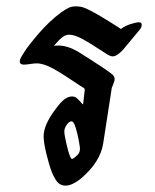

<svg xmlns="http://www.w3.org/2000/svg" viewBox="-20 -573 488 603"><path d="M143 -32Q134 -55 125.5 -90.5Q117 -126 117 -145Q117 -181 155 -231Q172 -254 183.5 -262Q195 -270 206 -270Q214 -270 219 -266.5Q224 -263 232 -254L239 -246H241L246 -289V-292Q246 -296 239 -299Q177 -341 147 -357.5Q117 -374 95 -374Q88 -374 75 -372Q62 -370 55 -370Q42 -370 42 -381Q42 -388 56 -409Q66 -426 100 -466Q134 -506 172 -534Q186 -544 195.5 -548.5Q205 -553 218 -553Q235 -553 246 -548Q275 -537 360 -482Q371 -491 389 -497Q407 -503 417 -503Q425 -503 425 -495Q425 -487 419 -480L365 -415Q346 -396 335 -396Q327 -396 317 -402Q264 -437 239 -450.5Q214 -464 197 -464Q187 -464 177 -457Q167 -450 150 -430L151 -429Q155 -430 163 -430Q191 -430 223 -412Q265 -386 304 -360Q328 -344 334 -338Q340 -332 340 -325Q340 -318 335 -307Q330 -296 330 -290L304 -122Q295 -64 234 -12Q206 10 186 10Q172 10 162.5 1Q153 -8 143 -32ZM224 -87Q232 -95 231 -109Q226 -146 217 -174Q211 -192 205 -192Q197 -192 189.5 -181Q182 -170 182 -160Q182 -151 188 -124Q194 -97 200 -82Q203 -74 206 -74Q211 -74 224 -87Z"/></svg>

Font: Charm
Style: Bold
Weight: 700
Designer: Katatrad Aksorn Co.,Ltd.
Foundry: Cadson Demak Co.,Ltd.
Version: Version 1.001